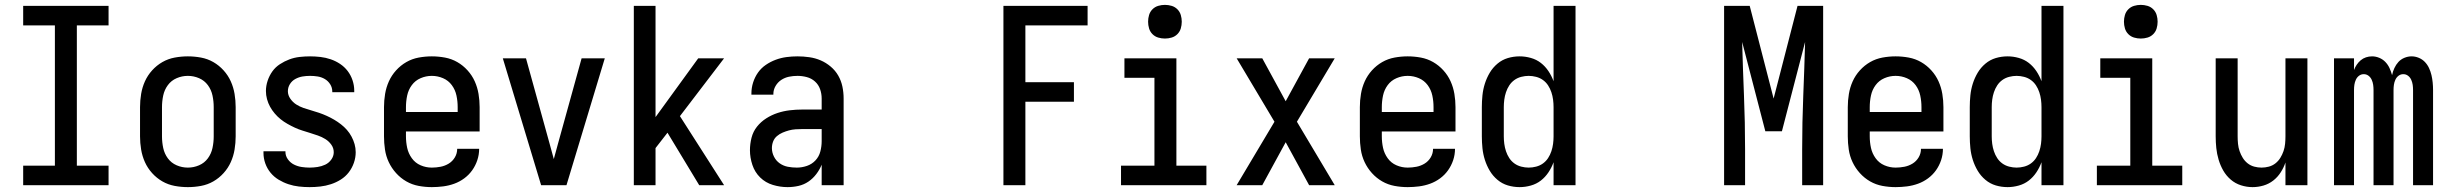

<svg xmlns="http://www.w3.org/2000/svg" viewBox="-20 -759 10040 787"><path d="M75 0V-80H205V-655H75V-735H425V-655H295V-80H425V0Z M750 8Q723 8 696 3Q669 -2 645.5 -15.5Q622 -29 603.5 -49.5Q585 -70 574 -94.5Q563 -119 558.5 -146Q554 -173 554 -200V-320Q554 -347 558.5 -374Q563 -401 574 -425.5Q585 -450 603.5 -470.5Q622 -491 645.5 -504.5Q669 -518 696 -523Q723 -528 750 -528Q777 -528 804 -523Q831 -518 854.5 -504.5Q878 -491 896.5 -470.5Q915 -450 926 -425.5Q937 -401 941.5 -374Q946 -347 946 -320V-200Q946 -173 941.5 -146Q937 -119 926 -94.5Q915 -70 896.5 -49.5Q878 -29 854.5 -15.5Q831 -2 804 3Q777 8 750 8ZM750 -72Q774 -72 796 -81.5Q818 -91 832 -110Q846 -129 851 -152.5Q856 -176 856 -200V-320Q856 -344 851 -367.5Q846 -391 832 -410Q818 -429 796 -438.5Q774 -448 750 -448Q726 -448 704 -438.5Q682 -429 668 -410Q654 -391 649 -367.5Q644 -344 644 -320V-200Q644 -176 649 -152.5Q654 -129 668 -110Q682 -91 704 -81.5Q726 -72 750 -72Z M1249 8Q1227 8 1205 5.5Q1183 3 1162 -4Q1141 -11 1122 -22.5Q1103 -34 1089 -51Q1075 -68 1067.5 -89Q1060 -110 1060 -132V-139H1150V-136Q1150 -120 1160 -106Q1170 -92 1185 -84.5Q1200 -77 1216.5 -74.5Q1233 -72 1249 -72Q1265 -72 1281.5 -74.5Q1298 -77 1313 -84Q1328 -91 1338 -105Q1348 -119 1348 -135Q1348 -152 1338 -166Q1328 -180 1313.5 -189Q1299 -198 1283 -203.5Q1267 -209 1251 -214Q1235 -219 1219 -224Q1203 -229 1188 -236Q1173 -243 1158 -251.5Q1143 -260 1130 -270.5Q1117 -281 1106 -294Q1095 -307 1087 -321.5Q1079 -336 1074.5 -352.5Q1070 -369 1070 -386Q1070 -407 1077 -428Q1084 -449 1096.5 -466.5Q1109 -484 1127.5 -496Q1146 -508 1166 -515.5Q1186 -523 1207.5 -525.5Q1229 -528 1251 -528Q1272 -528 1293.5 -525.5Q1315 -523 1335.5 -516Q1356 -509 1374 -497Q1392 -485 1405 -468Q1418 -451 1425 -430Q1432 -409 1432 -388V-381H1342V-384Q1342 -400 1333.5 -413.5Q1325 -427 1311.5 -435Q1298 -443 1282.5 -445.5Q1267 -448 1251 -448Q1235 -448 1220 -445.5Q1205 -443 1191 -435.5Q1177 -428 1168.5 -414.5Q1160 -401 1160 -385Q1160 -369 1170 -354.5Q1180 -340 1194 -331Q1208 -322 1224 -316.5Q1240 -311 1256 -306.5Q1272 -302 1288 -296.5Q1304 -291 1319.5 -284Q1335 -277 1349.5 -268.5Q1364 -260 1377.5 -249.5Q1391 -239 1402 -226.5Q1413 -214 1421 -199Q1429 -184 1433.5 -168Q1438 -152 1438 -135Q1438 -113 1430.5 -91.5Q1423 -70 1409.5 -52.5Q1396 -35 1377 -23Q1358 -11 1336.5 -4Q1315 3 1293 5.5Q1271 8 1249 8Z M1750 8Q1723 8 1696 3Q1669 -2 1645.5 -15.5Q1622 -29 1603.5 -49.5Q1585 -70 1573.5 -94.5Q1562 -119 1558 -146Q1554 -173 1554 -200V-320Q1554 -347 1558.5 -374Q1563 -401 1574 -425.5Q1585 -450 1603.5 -470.5Q1622 -491 1645.5 -504.5Q1669 -518 1696 -523Q1723 -528 1750 -528Q1777 -528 1804 -523Q1831 -518 1854.5 -504.5Q1878 -491 1896.5 -470.5Q1915 -450 1926 -425.5Q1937 -401 1941.5 -374Q1946 -347 1946 -320V-220H1644V-200Q1644 -176 1649 -153Q1654 -130 1668 -110.5Q1682 -91 1704 -81.5Q1726 -72 1750 -72Q1768 -72 1786 -75.5Q1804 -79 1819.5 -88.5Q1835 -98 1844.5 -114Q1854 -130 1854 -149H1944Q1944 -125 1936.5 -102.5Q1929 -80 1915.5 -61Q1902 -42 1883 -28Q1864 -14 1842 -6Q1820 2 1796.5 5Q1773 8 1750 8ZM1644 -300H1856V-320Q1856 -344 1851 -367.5Q1846 -391 1832 -410Q1818 -429 1796 -438.5Q1774 -448 1750 -448Q1726 -448 1704 -438.5Q1682 -429 1668 -410Q1654 -391 1649 -367.5Q1644 -344 1644 -320Z M2302 0H2198L2041 -520H2136L2232 -173Q2236 -157 2241 -140Q2246 -123 2250 -107Q2254 -123 2259 -140Q2264 -157 2268 -173L2364 -520H2459Z M2846 0 2716 -215 2667 -152V0H2578V-735H2667V-279L2842 -520H2948L2767 -283L2948 0Z M3208 8Q3178 8 3148 -1Q3118 -10 3096 -31.5Q3074 -53 3064 -83Q3054 -113 3054 -143Q3054 -169 3060.5 -194.5Q3067 -220 3083 -240Q3099 -260 3121 -274Q3143 -288 3167.5 -296Q3192 -304 3217.5 -307Q3243 -310 3269 -310H3348V-355Q3348 -375 3341.5 -393.5Q3335 -412 3320.5 -425Q3306 -438 3287 -443Q3268 -448 3249 -448Q3231 -448 3214 -444.5Q3197 -441 3182.5 -431.5Q3168 -422 3159 -406.5Q3150 -391 3150 -374V-371H3060V-376Q3060 -399 3067 -421Q3074 -443 3087 -461.5Q3100 -480 3119 -493Q3138 -506 3159.5 -514Q3181 -522 3203.5 -525Q3226 -528 3249 -528Q3273 -528 3297.5 -524.5Q3322 -521 3344 -511.5Q3366 -502 3385 -486Q3404 -470 3416 -449Q3428 -428 3433 -404Q3438 -380 3438 -355V0H3348V-84Q3340 -64 3326 -45.5Q3312 -27 3293.5 -14.5Q3275 -2 3253 3Q3231 8 3208 8ZM3246 -72Q3267 -72 3287.5 -79Q3308 -86 3322.5 -101.5Q3337 -117 3342.5 -138Q3348 -159 3348 -180V-230H3269Q3255 -230 3241 -229Q3227 -228 3214 -224.5Q3201 -221 3188 -215.5Q3175 -210 3164.5 -201Q3154 -192 3149 -179Q3144 -166 3144 -152Q3144 -134 3152.5 -117Q3161 -100 3176 -89.5Q3191 -79 3209 -75.5Q3227 -72 3246 -72Z M4093 0V-735H4438V-655H4183V-422H4382V-342H4183V0Z M4575 0V-80H4712V-440H4589V-520H4802V-80H4925V0ZM4755 -601Q4741 -601 4727.5 -605Q4714 -609 4704 -619Q4694 -629 4690 -642.5Q4686 -656 4686 -670Q4686 -684 4690 -697.5Q4694 -711 4704 -721Q4714 -731 4727.5 -735Q4741 -739 4755 -739Q4769 -739 4782.5 -735Q4796 -731 4806 -721Q4816 -711 4820 -697.5Q4824 -684 4824 -670Q4824 -656 4820 -642.5Q4816 -629 4806 -619Q4796 -609 4782.5 -605Q4769 -601 4755 -601Z M5049 0 5204 -260 5049 -520H5154L5250 -344L5346 -520H5451L5296 -260L5451 0H5346L5250 -176L5154 0Z M5750 8Q5723 8 5696 3Q5669 -2 5645.5 -15.5Q5622 -29 5603.5 -49.5Q5585 -70 5573.5 -94.5Q5562 -119 5558 -146Q5554 -173 5554 -200V-320Q5554 -347 5558.5 -374Q5563 -401 5574 -425.5Q5585 -450 5603.5 -470.5Q5622 -491 5645.5 -504.5Q5669 -518 5696 -523Q5723 -528 5750 -528Q5777 -528 5804 -523Q5831 -518 5854.5 -504.5Q5878 -491 5896.5 -470.5Q5915 -450 5926 -425.5Q5937 -401 5941.5 -374Q5946 -347 5946 -320V-220H5644V-200Q5644 -176 5649 -153Q5654 -130 5668 -110.5Q5682 -91 5704 -81.5Q5726 -72 5750 -72Q5768 -72 5786 -75.5Q5804 -79 5819.5 -88.5Q5835 -98 5844.5 -114Q5854 -130 5854 -149H5944Q5944 -125 5936.5 -102.5Q5929 -80 5915.5 -61Q5902 -42 5883 -28Q5864 -14 5842 -6Q5820 2 5796.5 5Q5773 8 5750 8ZM5644 -300H5856V-320Q5856 -344 5851 -367.5Q5846 -391 5832 -410Q5818 -429 5796 -438.5Q5774 -448 5750 -448Q5726 -448 5704 -438.5Q5682 -429 5668 -410Q5654 -391 5649 -367.5Q5644 -344 5644 -320Z M6209 8Q6184 8 6160.5 1Q6137 -6 6118 -22Q6099 -38 6086.5 -59Q6074 -80 6066.5 -103.5Q6059 -127 6056.5 -151.5Q6054 -176 6054 -200V-320Q6054 -344 6056.5 -368.5Q6059 -393 6066.5 -416.5Q6074 -440 6086.5 -461Q6099 -482 6118 -498Q6137 -514 6160.5 -521Q6184 -528 6209 -528Q6232 -528 6255 -521.5Q6278 -515 6296 -501Q6314 -487 6327 -467.5Q6340 -448 6348 -426V-735H6438V0H6348V-94Q6340 -72 6327 -52.5Q6314 -33 6296 -19Q6278 -5 6255 1.5Q6232 8 6209 8ZM6246 -72Q6261 -72 6276.5 -76Q6292 -80 6304.5 -89Q6317 -98 6325.5 -111Q6334 -124 6339 -139Q6344 -154 6346 -169.5Q6348 -185 6348 -200V-320Q6348 -335 6346 -350.5Q6344 -366 6339 -381Q6334 -396 6325.5 -409Q6317 -422 6304.5 -431Q6292 -440 6276.5 -444Q6261 -448 6246 -448Q6231 -448 6215.5 -444Q6200 -440 6187.5 -431Q6175 -422 6166.5 -409Q6158 -396 6153 -381Q6148 -366 6146 -350.5Q6144 -335 6144 -320V-200Q6144 -185 6146 -169.5Q6148 -154 6153 -139Q6158 -124 6166.5 -111Q6175 -98 6187.5 -89Q6200 -80 6215.5 -76Q6231 -72 6246 -72Z M7047 0V-735H7152L7250 -355L7348 -735H7453V0H7367V-147Q7367 -257 7371.5 -367Q7376 -477 7379 -587L7284 -221H7216L7121 -587Q7124 -477 7128.5 -367Q7133 -257 7133 -147V0Z M7750 8Q7723 8 7696 3Q7669 -2 7645.5 -15.5Q7622 -29 7603.5 -49.5Q7585 -70 7573.5 -94.5Q7562 -119 7558 -146Q7554 -173 7554 -200V-320Q7554 -347 7558.5 -374Q7563 -401 7574 -425.5Q7585 -450 7603.5 -470.5Q7622 -491 7645.5 -504.5Q7669 -518 7696 -523Q7723 -528 7750 -528Q7777 -528 7804 -523Q7831 -518 7854.5 -504.5Q7878 -491 7896.5 -470.5Q7915 -450 7926 -425.5Q7937 -401 7941.5 -374Q7946 -347 7946 -320V-220H7644V-200Q7644 -176 7649 -153Q7654 -130 7668 -110.5Q7682 -91 7704 -81.5Q7726 -72 7750 -72Q7768 -72 7786 -75.5Q7804 -79 7819.5 -88.5Q7835 -98 7844.5 -114Q7854 -130 7854 -149H7944Q7944 -125 7936.5 -102.5Q7929 -80 7915.5 -61Q7902 -42 7883 -28Q7864 -14 7842 -6Q7820 2 7796.5 5Q7773 8 7750 8ZM7644 -300H7856V-320Q7856 -344 7851 -367.5Q7846 -391 7832 -410Q7818 -429 7796 -438.5Q7774 -448 7750 -448Q7726 -448 7704 -438.5Q7682 -429 7668 -410Q7654 -391 7649 -367.5Q7644 -344 7644 -320Z M8209 8Q8184 8 8160.5 1Q8137 -6 8118 -22Q8099 -38 8086.5 -59Q8074 -80 8066.5 -103.5Q8059 -127 8056.5 -151.5Q8054 -176 8054 -200V-320Q8054 -344 8056.5 -368.5Q8059 -393 8066.5 -416.5Q8074 -440 8086.5 -461Q8099 -482 8118 -498Q8137 -514 8160.5 -521Q8184 -528 8209 -528Q8232 -528 8255 -521.5Q8278 -515 8296 -501Q8314 -487 8327 -467.5Q8340 -448 8348 -426V-735H8438V0H8348V-94Q8340 -72 8327 -52.5Q8314 -33 8296 -19Q8278 -5 8255 1.5Q8232 8 8209 8ZM8246 -72Q8261 -72 8276.5 -76Q8292 -80 8304.5 -89Q8317 -98 8325.5 -111Q8334 -124 8339 -139Q8344 -154 8346 -169.5Q8348 -185 8348 -200V-320Q8348 -335 8346 -350.5Q8344 -366 8339 -381Q8334 -396 8325.5 -409Q8317 -422 8304.5 -431Q8292 -440 8276.5 -444Q8261 -448 8246 -448Q8231 -448 8215.5 -444Q8200 -440 8187.5 -431Q8175 -422 8166.5 -409Q8158 -396 8153 -381Q8148 -366 8146 -350.5Q8144 -335 8144 -320V-200Q8144 -185 8146 -169.5Q8148 -154 8153 -139Q8158 -124 8166.5 -111Q8175 -98 8187.5 -89Q8200 -80 8215.5 -76Q8231 -72 8246 -72Z M8575 0V-80H8712V-440H8589V-520H8802V-80H8925V0ZM8755 -601Q8741 -601 8727.5 -605Q8714 -609 8704 -619Q8694 -629 8690 -642.5Q8686 -656 8686 -670Q8686 -684 8690 -697.5Q8694 -711 8704 -721Q8714 -731 8727.5 -735Q8741 -739 8755 -739Q8769 -739 8782.5 -735Q8796 -731 8806 -721Q8816 -711 8820 -697.5Q8824 -684 8824 -670Q8824 -656 8820 -642.5Q8816 -629 8806 -619Q8796 -609 8782.5 -605Q8769 -601 8755 -601Z M9213 8Q9189 8 9165.5 0.5Q9142 -7 9123.5 -23Q9105 -39 9093 -60Q9081 -81 9074 -104.5Q9067 -128 9064.5 -152Q9062 -176 9062 -200V-520H9152V-200Q9152 -185 9153.5 -169.5Q9155 -154 9160 -139.5Q9165 -125 9173 -112Q9181 -99 9193 -89.5Q9205 -80 9220 -76Q9235 -72 9250 -72Q9265 -72 9280 -76Q9295 -80 9307 -89.5Q9319 -99 9327 -112Q9335 -125 9340 -139.5Q9345 -154 9346.5 -169.5Q9348 -185 9348 -200V-520H9438V0H9348V-93Q9341 -72 9328.5 -52.5Q9316 -33 9298 -19Q9280 -5 9258 1.5Q9236 8 9213 8Z M9547 0V-520H9629V-472Q9633 -483 9640 -493.5Q9647 -504 9656.5 -512Q9666 -520 9678 -524Q9690 -528 9703 -528Q9718 -528 9732.5 -522Q9747 -516 9757.5 -505Q9768 -494 9774.5 -480Q9781 -466 9785 -451Q9788 -466 9794.5 -480Q9801 -494 9811 -505Q9821 -516 9835.5 -522Q9850 -528 9865 -528Q9880 -528 9894.5 -522Q9909 -516 9919.5 -505Q9930 -494 9936.5 -480Q9943 -466 9946.5 -451Q9950 -436 9951.5 -420.5Q9953 -405 9953 -390V0H9871V-390Q9871 -401 9869.5 -411.5Q9868 -422 9863.5 -432Q9859 -442 9850.5 -448.5Q9842 -455 9831 -455Q9820 -455 9811.5 -448.5Q9803 -442 9798.5 -432Q9794 -422 9792.5 -411.5Q9791 -401 9791 -390V0H9709V-390Q9709 -401 9707.5 -411.5Q9706 -422 9701.5 -432Q9697 -442 9688.5 -448.5Q9680 -455 9669 -455Q9658 -455 9649.5 -448.5Q9641 -442 9636.5 -432Q9632 -422 9630.5 -411.5Q9629 -401 9629 -390V0Z"/></svg>

Font: Iosevka Fixed Medium
Style: Regular
Weight: 500
Monospace: yes
Designer: Belleve Invis
Foundry: Belleve Invis
Version: Version 32.3.0